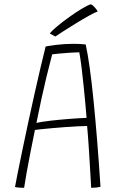

<svg xmlns="http://www.w3.org/2000/svg" viewBox="-20 -869 539 896"><path d="M92.5 7.5Q63.5 7.5 50 3.5Q54 -18 63 -63.8Q72 -109.5 84.8 -170.2Q97.5 -231 112 -298.8Q126.5 -366.5 141.5 -433Q156.5 -499.5 169.8 -556.5Q183 -613.5 193 -652Q203.5 -654.5 242 -659.5Q280.5 -664.5 324 -664.5Q337 -664.5 352.5 -663.8Q368 -663 380 -661.5Q399 -574 416.2 -403.2Q433.5 -232.5 449 2.5Q429.5 7.5 405.5 7.5Q404.5 -7 403 -35.8Q401.5 -64.5 399.2 -100.8Q397 -137 394.8 -173Q392.5 -209 390.2 -238Q388 -267 386.5 -281Q370.5 -281 343 -279.5Q315.5 -278 283.5 -275.8Q251.5 -273.5 221.5 -270.8Q191.5 -268 170 -265.8Q148.5 -263.5 143 -262.5Q132.5 -211 122.2 -158.8Q112 -106.5 104.2 -62.8Q96.5 -19 92.5 7.5ZM150 -295.5Q175 -301 216 -305.8Q257 -310.5 302 -314Q347 -317.5 384 -319Q382.5 -339 379 -378Q375.5 -417 370.8 -463.2Q366 -509.5 360.8 -552.8Q355.5 -596 350 -625Q335.5 -625 309.2 -623.2Q283 -621.5 258.5 -619.2Q234 -617 223.5 -615.5Q217.5 -594 197 -510.5Q176.5 -427 150 -295.5ZM403.5 -849Q413 -845.5 423 -833.8Q433 -822 436 -815.5Q423.5 -811.5 394.8 -795.5Q366 -779.5 333 -759.2Q300 -739 273.5 -721.8Q247 -704.5 238 -698.5L212 -713Q222.5 -726 247.8 -747Q273 -768 303.5 -789.8Q334 -811.5 361.2 -828Q388.5 -844.5 403.5 -849Z"/></svg>

Font: Grandstander Thin
Style: Regular
Weight: 100
Designer: Tyler Finck
Foundry: Etcetera Type Co
Version: Version 1.200; ttfautohint (v1.8.3)